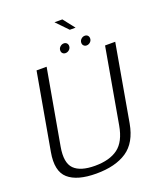

<svg xmlns="http://www.w3.org/2000/svg" viewBox="-162 -1003 934 1110"><g transform="rotate(-20 305.0 -447.5)"><path d="M237.5 4.5Q355 4.5 425.8 -43Q496.5 -90.5 516.5 -202.5L599.5 -674.5H537L455.5 -212Q439 -117.5 387.2 -79Q335.5 -40.5 245.5 -40.5Q156 -40.5 117.5 -79.2Q79 -118 95.5 -212L177.5 -674.5H115.5L32 -202.5Q12 -90.5 66 -43Q120 4.5 237.5 4.5ZM308 -711Q320.5 -711 330.8 -720.2Q341 -729.5 341 -743Q341 -754 334 -760.8Q327 -767.5 316.5 -767.5Q304 -767.5 293.8 -758.2Q283.5 -749 283.5 -735.5Q283.5 -724.5 290.2 -717.8Q297 -711 308 -711ZM437 -711Q450 -711 460 -720.2Q470 -729.5 470 -743Q470 -754 463.2 -760.8Q456.5 -767.5 445.5 -767.5Q433 -767.5 423 -758.2Q413 -749 413 -735.5Q413 -724.5 420 -717.8Q427 -711 437 -711ZM376.5 -829.5H412L356.5 -900.5H308Z"/></g></svg>

Font: Anybody Thin Light
Style: Italic
Weight: 300
Italic angle: -10°
Version: Version 1.113;gftools[0.9.25]